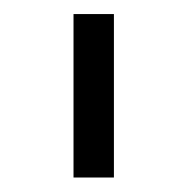

<svg xmlns="http://www.w3.org/2000/svg" viewBox="-20 -737 262 269"><path d="M83 -717.3H139.6V-488.3H83Z"/></svg>

Font: Selawik Semilight
Style: Regular
Weight: 300
Designer: Aaron Bell
Foundry: Microsoft Corporation
Version: Version 1.01